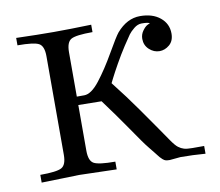

<svg xmlns="http://www.w3.org/2000/svg" viewBox="-56 -496 644 562"><g transform="rotate(-10 265.5 -215.0)"><path d="M25 0V-23Q74 -23 88.5 -31Q103 -39 103 -69V-362Q103 -392 88.5 -400Q74 -408 25 -408V-430Q91 -428 136 -428Q182 -428 248 -430V-408Q199 -408 184.5 -400Q170 -392 170 -362V-230H192Q213 -230 238 -262Q263 -294 288.5 -338.5Q314 -383 323 -394Q354 -430 393 -430Q430 -430 452.5 -411.5Q475 -393 475 -364Q475 -342 461.5 -330.5Q448 -319 432 -319Q415 -319 401.5 -331.5Q388 -344 388 -363Q388 -376 395.5 -386.5Q403 -397 409.5 -400.5Q416 -404 418 -404Q414 -408 394 -408Q382 -408 371 -399Q360 -390 354.5 -382.5Q349 -375 334 -352Q319 -329 305 -304Q291 -279 284 -265L277 -251Q314 -204 344.5 -160.5Q375 -117 389.5 -96Q404 -75 416 -57.5Q428 -40 436 -34Q444 -28 452.5 -25.5Q461 -23 477 -23H512V0Q474 -3 438 -3Q436 -3 422 -1.5Q408 0 406 0Q399 0 394.5 -1Q390 -2 385 -6.5Q380 -11 377.5 -14Q375 -17 366.5 -28Q358 -39 352 -46Q343 -57 332.5 -72Q322 -87 297.5 -122.5Q273 -158 239 -204L170 -205V-69Q170 -39 184.5 -31Q199 -23 248 -23V0Q149 -3 137 -3Q124 -3 25 0Z"/></g></svg>

Font: CMU Serif
Style: Roman
Weight: 500
Version: Version 0.7.0